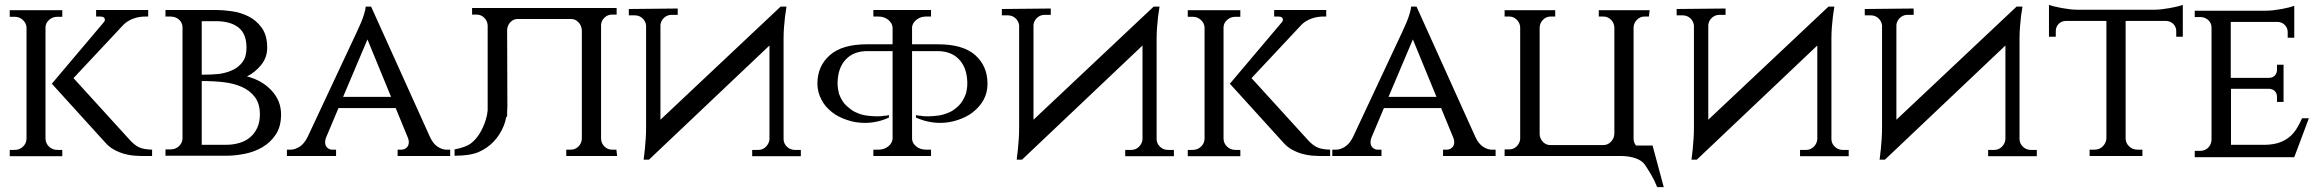

<svg xmlns="http://www.w3.org/2000/svg" viewBox="-20 -641 9551 789"><path d="M517 -62Q534 -44 552 -35.5Q570 -27 605 -26V0H559Q548 0 530 -1.5Q512 -3 491.5 -8.5Q471 -14 449.5 -25.5Q428 -37 410 -58L193 -297L406 -549Q411 -554 411 -559Q411 -573 392 -573H375V-600H589V-573H577Q551 -573 528 -564.5Q505 -556 489 -541L282 -320ZM167 -70Q168 -51 182 -38Q196 -25 216 -25H236V1H20V-25H40Q60 -25 74 -38Q88 -51 89 -70V-528Q88 -546 74 -559Q60 -572 40 -572H20V-599H236V-572H216Q196 -572 182 -559.5Q168 -547 167 -530Z M868 -600Q895 -600 931.5 -595Q968 -590 1000.5 -574Q1033 -558 1055.5 -527Q1078 -496 1078 -445Q1078 -405 1053.5 -374.5Q1029 -344 995 -327Q1057 -311 1096 -269Q1135 -227 1135 -171Q1135 -121 1113.5 -88.5Q1092 -56 1059 -36.5Q1026 -17 986 -9Q946 -1 909 -1H660V-27H680Q701 -27 715 -40Q729 -53 730 -71V-530Q729 -549 715 -561Q701 -573 680 -573H660V-600ZM909 -46Q938 -46 963.5 -53.5Q989 -61 1007.5 -76.5Q1026 -92 1037 -115.5Q1048 -139 1048 -171Q1048 -215 1027.5 -242Q1007 -269 974.5 -283.5Q942 -298 901.5 -303Q861 -308 809 -308V-46ZM879 -337Q909 -341 934.5 -352.5Q960 -364 976.5 -386Q993 -408 993 -445Q993 -502 960 -528Q927 -554 867 -554H809V-334Q849 -334 879 -337Z M1747 -78Q1760 -50 1778.5 -38Q1797 -26 1814 -26H1830V0H1614V-26H1630Q1641 -26 1650.5 -34Q1660 -42 1660 -57Q1660 -64 1657 -73L1606 -197H1371L1320 -76Q1316 -67 1316 -57Q1316 -42 1325 -34Q1334 -26 1345 -26H1361V0H1159V-26H1175Q1192 -26 1211 -38Q1230 -50 1244 -78L1446 -509Q1456 -530 1464 -549Q1471 -566 1476.5 -584Q1482 -602 1483 -614H1505ZM1587 -243 1490 -479 1390 -243Z M2065 -205Q2065 -193 2064 -181V-163L2060 -159Q2057 -141 2050 -124Q2035 -87 2009 -59.5Q1983 -32 1947.5 -16.5Q1912 -1 1848 -1V-27Q1895 -36 1916 -52.5Q1937 -69 1952 -94Q1967 -119 1976 -148Q1982 -167 1984 -187V-537Q1983 -555 1970 -568Q1957 -581 1939 -581H1920V-608H2514V-581H2495Q2477 -581 2464 -568.5Q2451 -556 2450 -539V-70Q2451 -52 2464 -39Q2477 -26 2495 -26H2513L2516 0H2307V-26H2326Q2344 -26 2357 -39Q2370 -52 2371 -70V-517Q2370 -536 2357 -549.5Q2344 -563 2327 -563H2107Q2090 -563 2077.5 -550Q2065 -537 2064 -519Z M2765 -606V-580H2740Q2722 -580 2709 -568Q2696 -556 2694 -539V-149L3188 -614H3212Q3209 -594 3206 -573Q3204 -555 3202 -531.5Q3200 -508 3200 -484V-68Q3201 -50 3214.5 -37.5Q3228 -25 3246 -25H3271V1H3071V-25H3096Q3114 -25 3127 -37.5Q3140 -50 3142 -68V-454L2647 15H2625Q2628 -6 2630 -28Q2632 -47 2633.5 -70.5Q2635 -94 2635 -117V-537Q2633 -554 2620 -566Q2607 -578 2588 -578H2564V-604Z M3648 -431H3545Q3487 -431 3455 -396Q3424 -363 3422 -304V-297Q3422 -291 3422.5 -285Q3423 -279 3424 -274L3428 -255Q3440 -223 3458 -207Q3469 -197 3478.5 -190Q3488 -183 3498 -179Q3519 -169 3542 -166Q3566 -163 3583 -163Q3591 -163 3600 -163.5Q3609 -164 3617 -166V-165L3633 -168V-158Q3586 -136 3534 -136Q3495 -136 3461 -148Q3424 -160 3399 -180Q3369 -204 3356 -231Q3339 -262 3339 -297Q3339 -370 3391 -415Q3441 -459 3543 -459H3648V-529Q3646 -547 3629.5 -560Q3613 -573 3590 -573H3569V-600H3806V-573H3785Q3763 -573 3746.5 -560Q3730 -547 3728 -530V-459H3834Q3937 -459 3987 -415Q4038 -370 4038 -297Q4038 -260 4022 -231Q4007 -203 3978 -180Q3953 -160 3916 -148Q3881 -136 3843 -136Q3819 -136 3793.5 -141.5Q3768 -147 3744 -158V-168L3760 -165V-166Q3768 -164 3777 -163.5Q3786 -163 3794 -163Q3811 -163 3835 -166Q3858 -169 3880 -179Q3898 -186 3920 -207Q3937 -224 3949 -255Q3950 -258 3951 -262.5Q3952 -267 3953 -274Q3954 -279 3954.5 -285Q3955 -291 3955 -297V-304Q3953 -363 3922 -396Q3890 -431 3832 -431H3728V-70Q3729 -52 3745.5 -39Q3762 -26 3785 -26H3806V0H3569V-26H3590Q3613 -26 3629.5 -39Q3646 -52 3648 -70Z M4298 -606V-580H4273Q4255 -580 4242 -568Q4229 -556 4227 -539V-149L4721 -614H4745Q4742 -594 4739 -573Q4737 -555 4735 -531.5Q4733 -508 4733 -484V-68Q4734 -50 4747.5 -37.5Q4761 -25 4779 -25H4804V1H4604V-25H4629Q4647 -25 4660 -37.5Q4673 -50 4675 -68V-454L4180 15H4158Q4161 -6 4163 -28Q4165 -47 4166.5 -70.5Q4168 -94 4168 -117V-537Q4166 -554 4153 -566Q4140 -578 4121 -578H4097V-604Z M5358 -62Q5375 -44 5393 -35.5Q5411 -27 5446 -26V0H5400Q5389 0 5371 -1.5Q5353 -3 5332.5 -8.5Q5312 -14 5290.5 -25.5Q5269 -37 5251 -58L5034 -297L5247 -549Q5252 -554 5252 -559Q5252 -573 5233 -573H5216V-600H5430V-573H5418Q5392 -573 5369 -564.5Q5346 -556 5330 -541L5123 -320ZM5008 -70Q5009 -51 5023 -38Q5037 -25 5057 -25H5077V1H4861V-25H4881Q4901 -25 4915 -38Q4929 -51 4930 -70V-528Q4929 -546 4915 -559Q4901 -572 4881 -572H4861V-599H5077V-572H5057Q5037 -572 5023 -559.5Q5009 -547 5008 -530Z M6043 -78Q6056 -50 6074.5 -38Q6093 -26 6110 -26H6126V0H5910V-26H5926Q5937 -26 5946.5 -34Q5956 -42 5956 -57Q5956 -64 5953 -73L5902 -197H5667L5616 -76Q5612 -67 5612 -57Q5612 -42 5621 -34Q5630 -26 5641 -26H5657V0H5455V-26H5471Q5488 -26 5507 -38Q5526 -50 5540 -78L5742 -509Q5752 -530 5760 -549Q5767 -566 5772.5 -584Q5778 -602 5779 -614H5801ZM5883 -243 5786 -479 5686 -243Z M6756 -573H6738Q6720 -573 6707 -560Q6694 -547 6693 -529V-69Q6694 -54 6703 -43H6771L6817 128H6790Q6779 100 6765 76.5Q6751 53 6739.5 36Q6728 19 6701.5 9.5Q6675 0 6638 0H6163V-27H6182Q6200 -27 6213 -40Q6226 -53 6227 -71V-529Q6226 -547 6213 -560Q6200 -573 6182 -573H6163V-599H6371V-573H6352Q6334 -573 6321 -560Q6308 -547 6307 -529V-89Q6308 -71 6320.5 -58Q6333 -45 6350 -45H6570Q6587 -45 6600 -58.5Q6613 -72 6614 -91V-529Q6613 -547 6600 -560Q6587 -573 6569 -573H6550V-599H6759Z M7071 -606V-580H7046Q7028 -580 7015 -568Q7002 -556 7000 -539V-149L7494 -614H7518Q7515 -594 7512 -573Q7510 -555 7508 -531.5Q7506 -508 7506 -484V-68Q7507 -50 7520.5 -37.5Q7534 -25 7552 -25H7577V1H7377V-25H7402Q7420 -25 7433 -37.5Q7446 -50 7448 -68V-454L6953 15H6931Q6934 -6 6936 -28Q6938 -47 6939.5 -70.5Q6941 -94 6941 -117V-537Q6939 -554 6926 -566Q6913 -578 6894 -578H6870V-604Z M7844 -606V-580H7819Q7801 -580 7788 -568Q7775 -556 7773 -539V-149L8267 -614H8291Q8288 -594 8285 -573Q8283 -555 8281 -531.5Q8279 -508 8279 -484V-68Q8280 -50 8293.5 -37.5Q8307 -25 8325 -25H8350V1H8150V-25H8175Q8193 -25 8206 -37.5Q8219 -50 8221 -68V-454L7726 15H7704Q7707 -6 7709 -28Q7711 -47 7712.5 -70.5Q7714 -94 7714 -117V-537Q7712 -554 7699 -566Q7686 -578 7667 -578H7643V-604Z M8833 -601Q8847 -601 8864 -603Q8881 -605 8897.5 -608Q8914 -611 8928 -614.5Q8942 -618 8950 -621V-490H8923V-513Q8923 -530 8911.5 -542Q8900 -554 8882 -555H8715V-70Q8716 -52 8730 -39Q8744 -26 8764 -26H8784V0H8567V-26H8587Q8607 -26 8620.5 -39Q8634 -52 8636 -71V-555H8468Q8450 -554 8439 -542Q8428 -530 8428 -513V-490H8400V-621Q8408 -618 8422 -614.5Q8436 -611 8452.5 -608Q8469 -605 8486 -603Q8503 -601 8517 -601Z M9408 5H8999V-21H9021Q9041 -21 9054 -34Q9067 -47 9068 -66V-528Q9068 -546 9054.5 -558.5Q9041 -571 9021 -571H8999V-597H9292Q9306 -597 9323 -599Q9340 -601 9356.5 -604Q9373 -607 9386.5 -610.5Q9400 -614 9408 -617V-486H9381V-509Q9381 -526 9369.5 -538Q9358 -550 9340 -551H9147V-321H9305Q9321 -322 9329 -331.5Q9337 -341 9337 -354V-375H9364V-222H9337V-243Q9337 -256 9329.5 -265Q9322 -274 9307 -276H9148V-46H9291Q9324 -47 9347.5 -55.5Q9371 -64 9388 -78Q9405 -92 9417.5 -112Q9430 -132 9440 -155H9468Z"/></svg>

Font: Constantine
Style: Regular
Weight: 400
Designer: Dukom Design
Version: Version 1.001;PS 001.001;hotconv 1.0.56;makeotf.lib2.0.21325